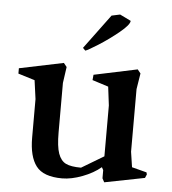

<svg xmlns="http://www.w3.org/2000/svg" viewBox="-49 -680 654 731"><g transform="rotate(5 278.5 -314.0)"><path d="M260.7 -486.3 251 -496.1 348.6 -627.9 380.9 -634.8 422.9 -614.3Q422.9 -599.6 385.3 -568.8Q347.7 -538.1 309.1 -513.7Q270.5 -489.3 260.7 -486.3ZM376 6.8 368.2 -7.8V-39.1L362.3 -49.8Q334 -25.9 292 -10Q250 5.9 214.8 5.9Q143.1 5.9 115.5 -30.3Q87.9 -66.4 87.9 -138.7V-286.1L78.1 -357.4L14.6 -377V-397.5L183.6 -432.6L195.3 -418L186.5 -356.4V-167Q186.5 -113.8 196 -86.9Q205.6 -60.1 225.1 -50.5Q244.6 -41 283.2 -41L368.2 -91.8V-286.1L359.4 -357.4L297.9 -377L299.8 -397.5L465.8 -432.6L477.5 -418L467.8 -357.4V-118.2L476.6 -59.6L533.2 -44.9L535.2 -37.1L529.3 -23.4Z"/></g></svg>

Font: Comprehension SemiBold
Style: Regular
Weight: 600
Designer: Alfredo Marco Pradil
Foundry: Alfredo Marco Pradil
Version: 1.0